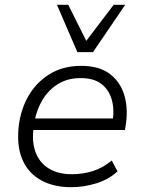

<svg xmlns="http://www.w3.org/2000/svg" viewBox="-20 -771 596 799"><path d="M277 8Q205 8 153.5 -19.5Q102 -47 77 -98.5Q52 -150 56 -222Q60 -298 92 -360Q124 -422 181.5 -459.5Q239 -497 318 -497Q393 -497 437.5 -463Q482 -429 498 -372.5Q514 -316 503 -249L500 -230H101L109 -278H470L448 -262Q457 -315 445 -356.5Q433 -398 401.5 -422Q370 -446 316 -446Q260 -446 220 -420.5Q180 -395 156 -354Q132 -313 124 -267L121 -247Q111 -186 127 -140.5Q143 -95 182 -70.5Q221 -46 279 -46Q324 -46 366 -59Q408 -72 445 -103L469 -58Q433 -24 380.5 -8Q328 8 277 8ZM302 -554 217 -751H264L339 -601L453 -751H501L367 -554Z"/></svg>

Font: Nunito Sans 10pt Light
Style: Italic
Weight: 300
Italic angle: -9°
Designer: Vernon Adams
Foundry: Vernon Adams
Version: Version 3.101;gftools[0.9.27]